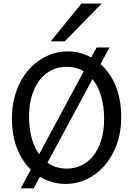

<svg xmlns="http://www.w3.org/2000/svg" viewBox="-20 -1011 753 1068"><path d="M141.6 -363.8Q141.6 -296.9 156 -244.1Q170.4 -191.4 197.8 -153.3L445.8 -614.3Q403.8 -639.6 351.6 -639.6Q305.2 -639.6 266.6 -620.4Q228 -601.1 200.2 -565.2Q172.4 -529.3 157 -478.3Q141.6 -427.2 141.6 -363.8ZM559.1 -349.1Q559.1 -421.4 542.2 -477.3Q525.4 -533.2 494.6 -571.3L244.1 -106Q290 -73.2 351.6 -73.2Q396.5 -73.2 434.6 -92Q472.7 -110.8 500.2 -146.2Q527.8 -181.6 543.5 -232.9Q559.1 -284.2 559.1 -349.1ZM588.9 -747.1 539.6 -654.8Q564.9 -631.8 586.2 -601.8Q607.4 -571.8 622.6 -535.2Q637.7 -498.5 646 -454.8Q654.3 -411.1 654.3 -361.3Q654.3 -273.4 628.2 -204.1Q602.1 -134.8 558.8 -86.7Q515.6 -38.6 460.4 -13.2Q405.3 12.2 346.7 12.2Q269 12.2 202.1 -27.8L167.5 36.6H95.2L151.4 -67.4Q103.5 -113.8 75 -185.1Q46.4 -256.3 46.4 -351.6Q46.4 -410.2 58.3 -460.4Q70.3 -510.7 91.6 -552.2Q112.8 -593.8 142.1 -626Q171.4 -658.2 205.8 -680.2Q240.2 -702.1 278.6 -713.6Q316.9 -725.1 356.4 -725.1Q391.1 -725.1 424.1 -716.6Q457 -708 487.3 -691.4L517.6 -747.1ZM545.4 -991.2 340.3 -781.2H262.2L433.1 -991.2Z"/></svg>

Font: Andika New Basic
Style: Regular
Weight: 400
Designer: Victor Gaultney, Annie Olsen, Julie Remington, Don Collingsworth, Eric Hays
Foundry: SIL International
Version: Version 5.500